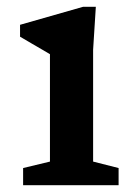

<svg xmlns="http://www.w3.org/2000/svg" viewBox="-20 -545 404 565"><path d="M262 -525 254 -398.5V-69.5L329 -50.5V0H48V-50.5L127 -69.5V-385.5Q121.5 -389 106.2 -397.8Q91 -406.5 72.8 -417.2Q54.5 -428 39 -437V-472L224.5 -525Z"/></svg>

Font: Newsreader Caption Medium
Style: Regular
Weight: 500
Designer: Hugues Gentile
Foundry: Production Type
Version: Version 1.001